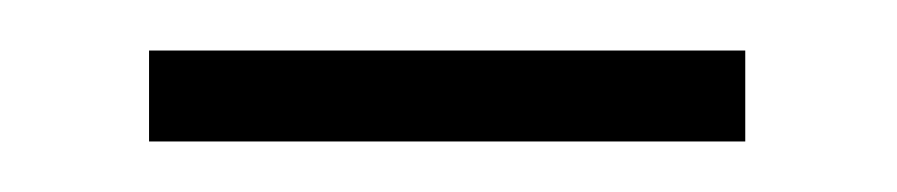

<svg xmlns="http://www.w3.org/2000/svg" viewBox="-20 -392 355 76"><path d="M39 -336H275V-372H39Z"/></svg>

Font: Noto Sans Tamil UI SemiCondensed ExtraLight
Style: Regular
Weight: 200
Width: 4
Designer: Jelle Bosma - Monotype Design Team
Foundry: Monotype Imaging Inc.
Version: Version 2.004